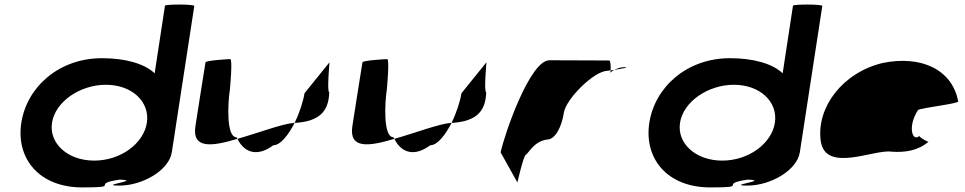

<svg xmlns="http://www.w3.org/2000/svg" viewBox="-20 -810 4212 838"><path d="M73 -274C49 -118 151 8 339 8C519 8 367 -6 502 -26C605 -23 400 0 502 0C601 0 718 -66 730 -146L828 -784C829 -792 701 -792 700 -785L655 -490C611 -532 528 -556 425 -556C237 -556 97 -430 73 -274ZM207 -274C221 -366 329 -440 442 -440C556 -440 635 -366 621 -274C607 -184 507 -109 391 -109C276 -109 193 -184 207 -274Z M833 -260C817 -158 906 -171 1016 -204C1015 -206 1013 -209 1012 -211C966 -211 975 -366 983 -416C984 -424 996 -552 985 -552C975 -552 878 -546 877 -538C877 -538 845 -340 833 -260ZM1016 -204C1049 -139 1107 -127 1173 -176C1204 -176 1239 -221 1266 -274C1211 -270 1109 -230 1016 -204ZM1266 -274H1274C1372 -282 1415 -322 1417 -408C1406 -408 1419 -546 1418 -538L1309 -403C1304 -370 1288 -319 1266 -274Z M1518 -260C1502 -158 1591 -171 1701 -204C1700 -206 1698 -209 1697 -211C1651 -211 1660 -366 1668 -416C1669 -424 1681 -552 1670 -552C1660 -552 1563 -546 1562 -538C1562 -538 1530 -340 1518 -260ZM1701 -204C1734 -139 1792 -127 1858 -176C1889 -176 1924 -221 1951 -274C1896 -270 1794 -230 1701 -204ZM1951 -274H1959C2057 -282 2100 -322 2102 -408C2091 -408 2104 -546 2103 -538L1994 -403C1989 -370 1973 -319 1951 -274Z M2165 -145 2238 -14C2237 -6 2265 -135 2276 -135C2287 -142 2312 -194 2368 -201C2404 -201 2432 -258 2441 -318C2450 -378 2573 -501 2632 -501C2632 -501 2637 -502 2645 -503C2646 -520 2645 -546 2639 -546C2639 -546 2476 -547 2378 -547C2293 -547 2182 -225 2165 -145ZM2645 -503C2645 -498 2644 -494 2644 -491C2644 -494 2651 -500 2661 -505C2655 -504 2650 -504 2645 -503ZM2661 -505C2692 -510 2732 -517 2705 -517C2689 -517 2673 -511 2661 -505Z M2814 -274C2790 -118 2892 8 3080 8C3260 8 3108 -6 3243 -26C3346 -23 3141 0 3243 0C3342 0 3459 -66 3471 -146L3569 -784C3570 -792 3442 -792 3441 -785L3396 -490C3352 -532 3269 -556 3166 -556C2978 -556 2838 -430 2814 -274ZM2948 -274C2962 -366 3070 -440 3183 -440C3297 -440 3376 -366 3362 -274C3348 -184 3248 -109 3132 -109C3017 -109 2934 -184 2948 -274Z M3562 -196C3581 -52 3796 -160 3871 -148C3930 -144 3986 -152 4032 -191C4024 -193 3990 -212 3993 -217C3963 -188 3939 -257 3987 -330C4003 -340 4170 -358 4162 -368C4136 -506 4001 -570 3832 -535C3657 -493 3543 -341 3562 -196ZM3993 -218V-217ZM4033 -192 4032 -191C4034 -191 4034 -191 4033 -190Z"/></svg>

Font: Ampere
Style: SCExtIta
Weight: 400
Version: Version 1